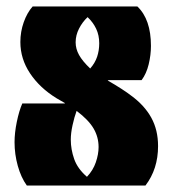

<svg xmlns="http://www.w3.org/2000/svg" viewBox="-20 -574 527 594"><path d="M63 0Q45 -25 35 -61Q25 -97 25 -134Q25 -163 32 -197Q39 -231 49 -254H180L181 -255L155 -270Q103 -302 73 -347Q43 -392 43 -444Q43 -476 53.5 -505.5Q64 -535 81 -554H405Q447 -514 447 -432Q447 -404 440 -375Q433 -346 418 -326H316L313 -325Q336 -312 356 -299Q376 -286 386 -278Q427 -248 448 -210Q469 -172 469 -122Q469 -51 430 0ZM259 -362Q274 -379 280.5 -398.5Q287 -418 287 -440Q287 -465 277.5 -485Q268 -505 251 -521Q235 -506 224.5 -485.5Q214 -465 214 -443Q214 -423 224.5 -404Q235 -385 259 -362ZM249 -27Q268 -47 276.5 -72Q285 -97 285 -119Q285 -150 269.5 -176.5Q254 -203 217 -231Q210 -212 204.5 -187Q199 -162 199 -142Q199 -112 209.5 -82Q220 -52 249 -27Z"/></svg>

Font: Tac One
Style: Regular
Weight: 400
Designer: Oluseyi Olusanya, David Udoh, Eyiyemi Adegbite, Mirko Velimirović
Version: Version 1.003; ttfautohint (v1.8.4.7-5d5b)